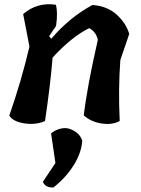

<svg xmlns="http://www.w3.org/2000/svg" viewBox="-20 -573 652 887"><path d="M577 -416 536 -296Q526 -164 533 -14Q499 5 449.5 -2.5Q400 -10 367 -40Q383 -175 432 -389Q424 -426 392 -443Q311 -403 223 -307Q213 -183 188 -14Q146 5 93 -3Q40 -11 23 -39Q80 -203 116 -358L87 -508Q152 -564 238 -551Q248 -517 239 -453L207 -406L217 -394Q300 -492 407 -550Q476 -545 519.5 -505Q563 -465 577 -416ZM236 180 216 43Q239 25 263.5 20.5Q288 16 306 24Q348 40 360 77Q356 134 320 191Q284 248 227 293Q190 295 178 267Z"/></svg>

Font: Tillana SemiBold
Style: Regular
Weight: 600
Designer: Lipi Raval (Devanagari, Latin), Jonny Pinhorn (Latin)
Foundry: Indian Type Foundry
Version: Version 2.003;PS 1.0;hotconv 1.0.79;makeotf.lib2.5.61930; tt